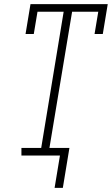

<svg xmlns="http://www.w3.org/2000/svg" viewBox="-20 -755 543 932"><path d="M245 157 271 0H84V-37H180L289 -698H162L144 -590H104L128 -735H503L479 -590H439L457 -698H330L220 -37H317L285 157Z"/></svg>

Font: Iosevka Slab XLtObl
Style: Regular
Weight: 200
Italic angle: -9°
Monospace: yes
Designer: Belleve Invis
Foundry: Belleve Invis
Version: Version 11.1.1; ttfautohint (v1.8.3)